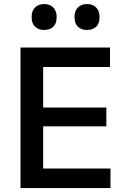

<svg xmlns="http://www.w3.org/2000/svg" viewBox="-20 -954 634 974"><path d="M84 0V-713H538V-614H199V-408.5H519.5V-313H199V-99H540.5V0ZM421 -802Q392.5 -802 375.2 -818.5Q358 -835 358 -868Q358 -899 375.2 -916.2Q392.5 -933.5 422 -933.5Q451.5 -933.5 468.2 -915.5Q485 -897.5 485 -868Q485 -835 468 -818.5Q451 -802 421 -802ZM203.5 -802Q175 -802 157.8 -818.5Q140.5 -835 140.5 -868Q140.5 -899 157.8 -916.2Q175 -933.5 204.5 -933.5Q234 -933.5 250.8 -915.5Q267.5 -897.5 267.5 -868Q267.5 -835 250.5 -818.5Q233.5 -802 203.5 -802Z"/></svg>

Font: Heraclito Medium
Style: Regular
Weight: 500
Designer: Kostas Bartsokas (font) & Cristiano Sobral (main changes)
Foundry: Kostas Bartsokas (font) & Cristiano Sobral (main changes)
Version: Version 1.00;July 8, 2020;FontCreator 13.0.0.2655 64-bit